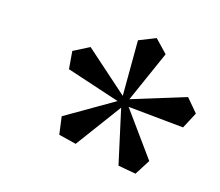

<svg xmlns="http://www.w3.org/2000/svg" viewBox="-73 -901 724 633"><g transform="rotate(15 289.0 -584.0)"><path d="M539 -648 578 -602 549 -547 358 -566 470 -411 437 -359 376 -370 335 -557 221 -403 161 -418 153 -479 318 -575 136 -635 131 -696 186 -724 330 -596 331 -786 389 -809 431 -765 354 -591Z"/></g></svg>

Font: Poltawski Nowy SemiBold
Style: Italic
Weight: 600
Italic angle: -12°
Version: Version 1.001;gftools[0.9.25]